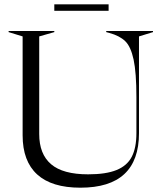

<svg xmlns="http://www.w3.org/2000/svg" viewBox="-20 -856 750 891"><path d="M85 -228V-687L20 -707V-712H232V-707L162 -687V-234Q162 -141 217 -94Q272 -47 389 -47Q472 -47 521 -67Q570 -87 591.5 -128.5Q613 -170 613 -238V-405Q613 -519 600 -579.5Q587 -640 561 -665Q535 -690 488 -703L473 -707V-712H690V-707L625 -687V-238Q625 15 353 15Q220 15 152.5 -46.5Q85 -108 85 -228ZM232 -836H484V-806H232Z"/></svg>

Font: Nyght Serif Light
Style: Regular
Weight: 300
Designer: Maksym Kobuzan
Version: Version 0.410